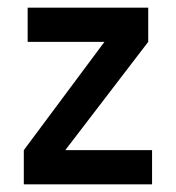

<svg xmlns="http://www.w3.org/2000/svg" viewBox="-20 -480 458 500"><path d="M42 -89V0H376V-89H150L366 -371V-460H52V-371H252Z"/></svg>

Font: Quattrocento Sans
Style: Bold
Weight: 700
Designer: Pablo Impallari
Foundry: Pablo Impallari, Igino Marini, Brenda Gallo
Version: Version 2.000